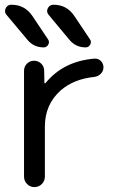

<svg xmlns="http://www.w3.org/2000/svg" viewBox="-20 -800 496 800"><path d="M336.9 -602.5Q295.9 -602.5 269.5 -633.8L182.6 -738.3Q171.9 -751 179.2 -765.6Q186.5 -780.3 203.1 -780.3Q257.8 -780.3 289.1 -734.4L354.5 -636.7Q362.3 -626 356 -614.3Q349.6 -602.5 336.9 -602.5ZM162.1 -602.5Q120.1 -602.5 93.8 -634.8L7.8 -737.3Q1 -745.1 1 -753.9Q1 -759.8 3.9 -765.6Q10.7 -780.3 27.3 -780.3Q83 -780.3 114.3 -734.4L179.7 -636.7Q187.5 -626 181.2 -614.3Q174.8 -602.5 162.1 -602.5ZM80.1 -504.9Q80.1 -522.5 92.3 -534.7Q104.5 -546.9 122.1 -546.9Q139.6 -546.9 151.9 -534.7Q164.1 -522.5 164.1 -504.9L165 -455.1Q165 -454.1 166.5 -453.1Q168 -452.1 169.9 -454.1Q244.1 -544.9 373 -555.7Q375 -555.7 377 -555.7Q389.6 -555.7 399.4 -546.9Q411.1 -535.2 411.1 -519.5Q411.1 -503.9 399.9 -492.7Q388.7 -481.4 373 -479.5Q287.1 -470.7 232.4 -422.9Q167 -364.3 167 -272.5V-64.5Q167 -45.9 154.3 -33.2Q141.6 -20.5 123.5 -20.5Q105.5 -20.5 92.8 -33.2Q80.1 -45.9 80.1 -64.5Z"/></svg>

Font: Gen Jyuu Gothic P Regular
Style: Regular
Weight: 400
Designer: [Source Han Sans]
Ryoko NISHIZUKA  (kana & ideographs); Paul D. Hunt (Latin, Greek & Cyrillic); Wenlong ZHANG  (bopomofo
Version: Version 1.002.20150607